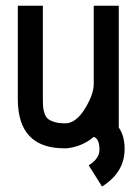

<svg xmlns="http://www.w3.org/2000/svg" viewBox="-20 -520 490 689"><path d="M219.7 -77.6Q255.4 -81.5 285.9 -131.8Q316.4 -182.1 316.4 -218.3V-499.5H406.2V-62.5Q427.2 -32.2 427.2 14.2Q427.2 98.6 346.2 149.4L298.3 73.2Q336.9 49.3 336.9 17.6Q336.9 -22.5 316.4 -28.8Q274.9 6.3 219.7 12.2H210.9Q43.9 12.2 43.9 -164.6V-499.5H133.8V-164.6Q133.8 -147 134.8 -136.2Q135.7 -125.5 139.9 -112.8Q144 -100.1 152.1 -93.5Q160.2 -86.9 174.8 -82.3Q189.5 -77.6 210.9 -77.6Z"/></svg>

Font: Anka/Coder Narrow
Style: Bold
Weight: 700
Width: 3
Monospace: yes
Version: Version 001.100